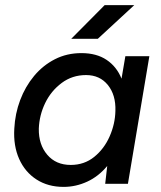

<svg xmlns="http://www.w3.org/2000/svg" viewBox="-20 -720 630 752"><path d="M229 12Q168 12 123 -17Q78 -46 55 -97.5Q32 -149 36 -216Q39 -275 59 -328Q79 -381 113.5 -422.5Q148 -464 195 -488Q242 -512 299 -512Q358 -512 397.5 -485.5Q437 -459 456 -412L471 -500H565L481 0H392L400 -70Q366 -29 321.5 -8.5Q277 12 229 12ZM257 -74Q310 -74 349 -105.5Q388 -137 409.5 -186Q431 -235 432 -286Q434 -348 402.5 -387Q371 -426 317 -426Q263 -426 221.5 -395Q180 -364 157 -316.5Q134 -269 132 -216Q131 -154 165 -114Q199 -74 257 -74ZM259 -568 390 -700H506L363 -568Z"/></svg>

Font: Figtree Medium
Style: Italic
Weight: 500
Italic angle: -9.5°
Foundry: Erik Kennedy
Version: Version 2.001; ttfautohint (v1.8.4.7-5d5b);gftools[0.9.27]